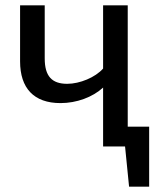

<svg xmlns="http://www.w3.org/2000/svg" viewBox="-20 -547 592 717"><path d="M457 -74V-527H365V-291C336 -258 278 -234 231 -234C174 -234 147 -262 147 -329V-527H55V-318C55 -218 106 -162 206 -162C266 -162 326 -184 365 -220V0H447L462 150H537V-74Z"/></svg>

Font: Fira Sans
Style: Regular
Weight: 400
Designer: Carrois Corporate & Edenspiekermann AG
Foundry: Carrois Corporate GbR & Edenspiekermann AG
Version: Version 4.203